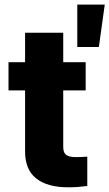

<svg xmlns="http://www.w3.org/2000/svg" viewBox="-20 -798 471 826"><path d="M348.6 -409.2H252V-166Q252 -140.6 265.1 -131.3Q278.3 -122.1 305.7 -122.1Q326.2 -122.1 355.5 -124V2Q333.5 4.9 316.2 6.3Q298.8 7.8 273.4 7.8Q183.6 7.8 135.5 -30.5Q87.4 -68.8 87.9 -147.5V-409.2H16.6V-530.3H87.9V-657.2H252V-530.3H348.6ZM312.5 -778.3H430.7L405.3 -595.7H312.5Z"/></svg>

Font: Pretendard Std ExtraBold
Style: Regular
Weight: 800
Designer: Base glyphs from Inter by Rasmus Andersson; Hangeul glyphs from Noto Sans CJK(Source Han Sans) by Jang Soo-young and Kan
Foundry: Kil Hyung-jin
Version: Version 1.309